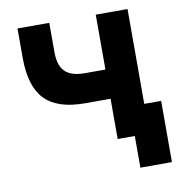

<svg xmlns="http://www.w3.org/2000/svg" viewBox="-75 -587 736 787"><g transform="rotate(-10 293.0 -193.5)"><path d="M446.3 131.8V0H375V-167.5H268.6Q154.3 -167.5 101.8 -221.9Q49.3 -276.4 49.3 -395.5V-517.6H181.6V-395.5Q181.6 -339.8 207.3 -314.5Q232.9 -289.1 289.1 -289.1H375V-517.6H507.3V-123H577.6V131.8Z"/></g></svg>

Font: Cascadia Code PL
Style: Bold
Weight: 700
Monospace: yes
Designer: Aaron Bell
Foundry: Saja Typeworks
Version: Version 2404.023; ttfautohint (v1.8.4)